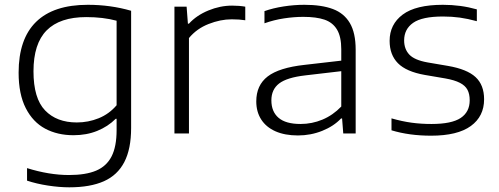

<svg xmlns="http://www.w3.org/2000/svg" viewBox="-20 -570 2132 820"><path d="M95.5 201.5V148Q190 177.5 274.5 177.5Q346 177.5 390.5 158.8Q435 140 456.5 98Q478 56 478 -14.5V-62.5H474Q441 -29.5 395.2 -11Q349.5 7.5 294 7.5Q225.5 7.5 173 -20.5Q120.5 -48.5 90 -108.2Q59.5 -168 59.5 -259.5Q59.5 -403.5 134 -476.5Q208.5 -549.5 355 -549.5Q452 -549.5 540 -524V-23.5Q540 66 511 122Q482 178 423.8 204Q365.5 230 276 230Q233.5 230 184.8 222.5Q136 215 95.5 201.5ZM478 -120.5V-481.5Q420.5 -497 348.5 -497Q235.5 -497 179.2 -440.2Q123 -383.5 123 -265.5Q123 -150 172.5 -98.5Q222 -47 308 -47Q357 -47 401.5 -65Q446 -83 478 -120.5Z M725 -541.5H777L782.5 -469H787Q819.5 -504.5 869.8 -525.2Q920 -546 971.5 -546Q1002 -546 1027.5 -541.5V-483.5Q1003 -487.5 969.5 -487.5Q921.5 -487.5 870.8 -467.5Q820 -447.5 787 -407.5V0H725Z M1499 -357.5V0H1446L1441 -64H1436.5Q1405.5 -31 1356.2 -11.2Q1307 8.5 1252.5 8.5Q1196.5 8.5 1156.5 -9.2Q1116.5 -27 1095.5 -59.8Q1074.5 -92.5 1074.5 -137Q1074.5 -206 1123.2 -243.5Q1172 -281 1281 -293L1437.5 -311V-359.5Q1437.5 -413.5 1419.2 -443.8Q1401 -474 1366 -486Q1331 -498 1275 -498Q1236 -498 1193 -491.5Q1150 -485 1109.5 -470.5V-522.5Q1146 -535.5 1191.2 -542.5Q1236.5 -549.5 1280 -549.5Q1353.5 -549.5 1401.5 -531.5Q1449.5 -513.5 1474.2 -471.5Q1499 -429.5 1499 -357.5ZM1437.5 -115V-266L1283.5 -248Q1205.5 -239 1172.2 -213.5Q1139 -188 1139 -141.5Q1139 -93 1169.8 -66.8Q1200.5 -40.5 1263.5 -40.5Q1312.5 -40.5 1357.2 -59.2Q1402 -78 1437.5 -115Z M1652 -13.5V-64.5Q1697.5 -51.5 1737.8 -46Q1778 -40.5 1823 -40.5Q1909 -40.5 1947.5 -66.2Q1986 -92 1986 -141.5Q1986 -168.5 1976.5 -186.5Q1967 -204.5 1944.2 -216.2Q1921.5 -228 1882 -235L1794 -250Q1715 -264 1679.5 -300Q1644 -336 1644 -395.5Q1644 -466 1700 -507.8Q1756 -549.5 1871.5 -549.5Q1947.5 -549.5 2016.5 -530V-479.5Q1978 -490 1944 -494.8Q1910 -499.5 1872 -499.5Q1783 -499.5 1744.5 -472.5Q1706 -445.5 1706 -397.5Q1706 -360.5 1728 -337Q1750 -313.5 1805.5 -303.5L1893.5 -288.5Q1974.5 -274.5 2011 -240.8Q2047.5 -207 2047.5 -146Q2047.5 -73 1990.8 -31.8Q1934 9.5 1821 9.5Q1728 9.5 1652 -13.5Z"/></svg>

Font: Encode Sans Expanded Light
Style: Regular
Weight: 300
Width: 7
Designer: Multiple Designers
Foundry: Impallari Type
Version: Version 2.000